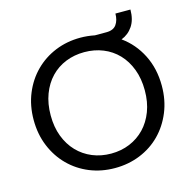

<svg xmlns="http://www.w3.org/2000/svg" viewBox="-113 -893 1012 1013"><g transform="rotate(-15 393.0 -386.5)"><path d="M743 -349Q743 -271 716 -205.5Q689 -140 642 -92.5Q595 -45 531 -19Q467 7 393 7Q319 7 255.5 -19Q192 -45 144.5 -92.5Q97 -140 70 -205.5Q43 -271 43 -349Q43 -427 70 -492.5Q97 -558 144.5 -605.5Q192 -653 255.5 -679Q319 -705 393 -705Q431 -705 471 -697H534Q572 -697 588.5 -720.5Q605 -744 605 -780H687Q687 -725 663.5 -690Q640 -655 601 -640Q667 -593 705 -518Q743 -443 743 -349ZM136 -349Q136 -285 155.5 -234Q175 -183 209.5 -147Q244 -111 291 -91.5Q338 -72 393 -72Q448 -72 495 -91.5Q542 -111 576.5 -147Q611 -183 630.5 -234Q650 -285 650 -349Q650 -413 630.5 -464.5Q611 -516 576.5 -552Q542 -588 495 -607Q448 -626 393 -626Q338 -626 291 -607Q244 -588 209.5 -552Q175 -516 155.5 -464.5Q136 -413 136 -349Z"/></g></svg>

Font: Poppins
Style: Regular
Weight: 400
Designer: Ninad Kale (Devanagari), Jonny Pinhorn (Latin)
Foundry: Indian Type Foundry
Version: Version 3.002 2017